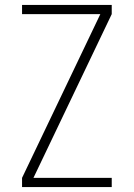

<svg xmlns="http://www.w3.org/2000/svg" viewBox="-20 -755 540 775"><path d="M69 0V-37L385 -698H69V-735H431V-698L115 -37H431V0Z"/></svg>

Font: iosevka_custom_sans_ss08 XLt
Style: Regular
Weight: 200
Designer: Belleve Invis
Foundry: Belleve Invis
Version: Version 10.3.0; ttfautohint (v1.8.3)